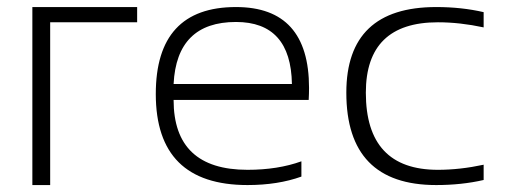

<svg xmlns="http://www.w3.org/2000/svg" viewBox="-20 -533 1455 553"><path d="M73.2 0V-512.7H375V-468.8H124.5V0Z M659.7 -512.7Q870.1 -512.7 870.1 -279.8Q870.1 -263.2 869.1 -245.1H480Q480 -43.9 692.9 -43.9Q780.3 -43.9 848.1 -68.4V-24.4Q780.3 0 692.9 0Q428.7 0 428.7 -262.2Q428.7 -512.7 659.7 -512.7ZM480 -291H820.8Q817.9 -469.7 659.7 -469.7Q488.8 -469.7 480 -291Z M1373 -14.6Q1309.6 0 1236.3 0Q977.5 0 977.5 -266.1Q977.5 -512.7 1236.3 -512.7Q1309.6 -512.7 1373 -498V-454.1Q1304.7 -468.8 1241.2 -468.8Q1033.7 -468.8 1033.7 -266.1Q1033.7 -43.9 1241.2 -43.9Q1304.7 -43.9 1373 -58.6Z"/></svg>

Font: Voltera Light
Style: Light
Weight: 300
Designer: Bernd Montag
Version: Version 1.301